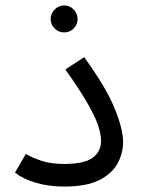

<svg xmlns="http://www.w3.org/2000/svg" viewBox="-20 -679 517 705"><path d="M35 -45 75 -114Q95 -101 131 -89Q167 -77 215 -77Q289 -77 320 -99.5Q351 -122 351 -162Q351 -182 342.5 -211.5Q334 -241 306 -291.5Q278 -342 220 -424L289 -469Q369 -359 400.5 -282Q432 -205 432 -157Q432 -117 412 -79.5Q392 -42 345 -18Q298 6 215 6Q160 6 113 -7.5Q66 -21 35 -45ZM216 -560Q195 -560 180.5 -574.5Q166 -589 166 -609Q166 -629 180.5 -644Q195 -659 216 -659Q236 -659 250.5 -644Q265 -629 265 -609Q265 -589 250.5 -574.5Q236 -560 216 -560Z"/></svg>

Font: Noto Sans Living
Style: Regular
Weight: 400
Designer: Monotype Design Team
Foundry: Monotype Imaging Inc.
Version: Version 2.013; ttfautohint (v1.8.4.7-5d5b)